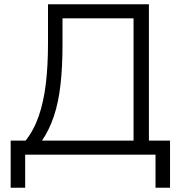

<svg xmlns="http://www.w3.org/2000/svg" viewBox="-20 -725 852 900"><path d="M30 155V-66H100Q139 -115 162 -182Q185 -249 195 -333.5Q205 -418 205 -521V-705H678V-66H777V155H709V0H98V155ZM177 -66H606V-639H273V-517Q273 -410 263.5 -327Q254 -244 232.5 -180Q211 -116 177 -66Z"/></svg>

Font: Nunito Sans 6pt Light
Style: Regular
Weight: 300
Version: Version 3.101;gftools[0.9.27]